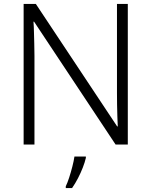

<svg xmlns="http://www.w3.org/2000/svg" viewBox="-20 -734 769 975"><path d="M629 0H567L153 -624H150Q152 -598 152.5 -570Q153 -542 154 -512.5Q155 -483 155 -451V0H100V-714H162L575 -92H578Q577 -113 576 -142Q575 -171 574.5 -202.5Q574 -234 574 -261V-714H629ZM416 68Q411 90 400.5 117Q390 144 376 171Q362 198 346 221H314V212Q322 196 331 168.5Q340 141 347.5 111.5Q355 82 358 61H416Z"/></svg>

Font: Noto Sans Hebrew Light
Style: Regular
Weight: 300
Designer: Monotype Design Team
Foundry: Monotype Imaging Inc.
Version: Version 2.003